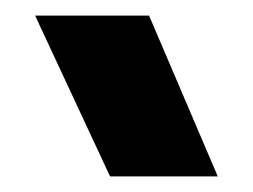

<svg xmlns="http://www.w3.org/2000/svg" viewBox="-20 -748 324 246"><path d="M121 -522 25 -728H171L259 -522Z"/></svg>

Font: Kanit
Style: Bold
Weight: 700
Designer: Katatrad Team
Foundry: CadsonDemak
Version: Version 2.000; ttfautohint (v1.8.3)